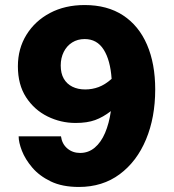

<svg xmlns="http://www.w3.org/2000/svg" viewBox="-20 -730 690 762"><path d="M280 -242Q221 -242 168.5 -268Q116 -294 83.5 -344Q51 -394 51 -467Q51 -537 85 -592Q119 -647 178.5 -678.5Q238 -710 316 -710Q406 -710 468.5 -669Q531 -628 563.5 -552.5Q596 -477 596 -375Q596 -264 559.5 -176.5Q523 -89 455 -38.5Q387 12 293 12Q227 12 181.5 -10Q136 -32 108 -65Q80 -98 67 -131.5Q54 -165 54 -189H222Q226 -159 247 -141Q268 -123 298 -123Q331 -123 356 -144Q381 -165 397 -202.5Q413 -240 420 -289Q389 -265 357.5 -253.5Q326 -242 280 -242ZM316 -575Q288 -575 266.5 -561.5Q245 -548 233 -524Q221 -500 221 -470Q221 -439 233 -418Q245 -397 267 -386Q289 -375 318 -375Q346 -375 371.5 -384.5Q397 -394 423 -417Q418 -491 391.5 -533Q365 -575 316 -575Z"/></svg>

Font: Azeret Mono
Style: Bold
Weight: 700
Designer: Martin Vácha
Foundry: Displaay
Version: Version 1.002